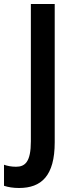

<svg xmlns="http://www.w3.org/2000/svg" viewBox="-78 -734 369 958"><path d="M17 204C128 204 195 144 195 -24V-714H76V-29C76 74 47 98 2 98C-21 98 -41 94 -58 88V193C-37 200 -12 204 17 204Z"/></svg>

Font: Noto Sans Gurmukhi UI Condensed SemiBold
Style: Regular
Weight: 600
Width: 3
Designer: Jelle Bosma - Monotype Design Team
Foundry: Monotype Imaging Inc.
Version: Version 2.004